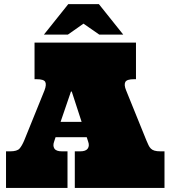

<svg xmlns="http://www.w3.org/2000/svg" viewBox="-20 -930 844 950"><path d="M409.2 -251H254.9L248 -230Q240.2 -209 249 -195.1Q257.8 -181.2 286.1 -181.2H314V0H9.8V-181.2H29.8Q64.9 -181.2 76.9 -195.1Q88.9 -209 100.1 -235.8L200.2 -482.9Q210.9 -511.2 203.9 -524.7Q196.8 -538.1 161.1 -538.1H150.9V-719.2H652.8V-538.1H643.1Q606.9 -538.1 599.9 -523.9Q592.8 -509.8 604 -482.9L704.1 -235.8Q710 -222.2 714.6 -212.2Q719.2 -202.1 726.1 -195.1Q732.9 -188 744.4 -184.6Q755.9 -181.2 773.9 -181.2H793.9V0H350.1V-181.2H377Q404.8 -181.2 414.3 -195.1Q423.8 -209 416 -230ZM279.8 -327.1H383.8L335 -477.1H331.1ZM317.9 -909.7H469.2L589.8 -758.8H471.2L393.1 -813L315.9 -758.8H197.3Z"/></svg>

Font: Ultra
Style: Regular
Weight: 400
Designer: Astigmatic (AOETI)
Foundry: Astigmatic (AOETI)
Version: Version 1.000